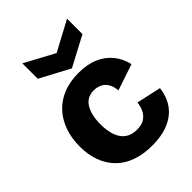

<svg xmlns="http://www.w3.org/2000/svg" viewBox="-229 -903 1030 1030"><g transform="rotate(-45 285.5 -388.5)"><path d="M311 14Q243 14 191 -5Q139 -24 104 -59.5Q69 -95 50.5 -145Q32 -195 32 -257Q32 -321 50.5 -373Q69 -425 104 -463Q139 -501 190 -521.5Q241 -542 307 -542Q373 -542 421 -521Q469 -500 499.5 -462Q530 -424 541 -374L392 -324Q389 -357 376 -378Q363 -399 342.5 -408.5Q322 -418 298 -418Q273 -418 254 -408Q235 -398 222 -378Q209 -358 202 -329.5Q195 -301 195 -264Q195 -211 208.5 -175.5Q222 -140 248.5 -122Q275 -104 313 -104Q352 -104 374 -120Q396 -136 406 -159.5Q416 -183 418 -206L558 -175Q554 -138 538.5 -103.5Q523 -69 493 -42.5Q463 -16 418.5 -1Q374 14 311 14ZM130 -791 299 -700 469 -791V-674L299 -584L130 -674Z"/></g></svg>

Font: Bricolage Grotesque 96pt ExtraBold ExtraBold
Style: Regular
Weight: 800
Version: Version 1.001;gftools[0.9.33.dev8+g029e19f]